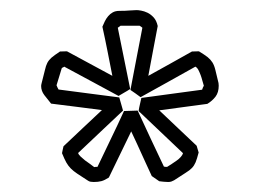

<svg xmlns="http://www.w3.org/2000/svg" viewBox="-20 -766 498 378"><path d="M194.3 -416.5Q186 -411.1 179.7 -409.4Q173.3 -407.7 164.6 -407.7Q161.6 -407.7 158.4 -408.2Q155.3 -408.7 152.8 -410.6Q139.6 -418.9 132.1 -424.1Q124.5 -429.2 119.4 -434.3Q114.3 -439.5 110.6 -446Q106.9 -452.6 102.1 -464.4Q103 -468.3 103.5 -471.4Q104 -474.6 105 -478Q124 -496.1 142.8 -513.7Q161.6 -531.2 180.7 -549.3Q155.8 -552.7 130.9 -555.7Q106 -558.6 80.6 -562Q73.7 -570.3 67.4 -578.6Q61 -586.9 61 -596.7Q61 -598.6 62 -602.5Q66.4 -619.1 68.4 -627.9Q70.3 -636.7 73.2 -642.3Q76.2 -647.9 81.5 -652.6Q86.9 -657.2 98.1 -664.6Q101.6 -664.6 105 -664.8Q108.4 -665 111.8 -665L201.2 -616.7Q196.3 -641.1 191.7 -665Q187 -689 181.6 -713.4Q183.6 -718.3 186.3 -723.9Q189 -729.5 192.9 -734.1Q196.8 -738.8 202.1 -741.7Q207.5 -744.6 214.8 -744.6Q227.5 -744.6 235.6 -745.4Q243.7 -746.1 249 -746.1Q252 -746.1 257.8 -745.1Q263.7 -744.1 270.3 -741Q276.9 -737.8 282.5 -731.7Q288.1 -725.6 290.5 -714.8Q285.6 -689.9 281.2 -665.8Q276.9 -641.6 272 -616.7Q293.5 -628.4 314.7 -640.4Q335.9 -652.3 357.9 -664.6Q361.3 -664.6 364.7 -664.8Q368.2 -665 371.6 -665Q382.8 -658.2 388.7 -653.6Q394.5 -648.9 398.2 -643.1Q401.9 -637.2 404.1 -627.9Q406.2 -618.7 410.2 -602.5Q410.6 -601.1 410.6 -597.2Q410.6 -584 404.3 -575.7Q397.9 -567.4 388.2 -561.5Q364.7 -558.1 341.1 -555.2Q317.4 -552.2 293.5 -548.8Q312 -531.2 330.3 -513.9Q348.6 -496.6 367.2 -479Q368.2 -475.6 369.1 -472.4Q370.1 -469.2 371.1 -465.8Q367.7 -452.6 365 -446.3Q362.3 -439.9 357.9 -435.3Q353.5 -430.7 345.5 -425.8Q337.4 -420.9 322.8 -411.1Q320.3 -409.7 317.6 -408.7Q314.9 -407.7 311 -407.7Q306.6 -407.7 302.2 -408.2Q297.9 -408.7 293.5 -409.2L278.8 -419.4Q272 -434.1 267.3 -444.3Q262.7 -454.6 258.5 -463.6Q254.4 -472.7 249.8 -482.7Q245.1 -492.7 238.3 -507.3ZM251 -548.3Q263.7 -520.5 276.6 -493.2Q289.6 -465.8 302.7 -438Q304.2 -437.5 305.9 -437.5Q307.6 -437.5 309.1 -437.5Q313 -439.9 317.9 -443.1Q322.8 -446.3 327.6 -449.7Q332.5 -453.1 335.9 -457Q339.4 -460.9 340.3 -464.4Q296.9 -505.4 252.9 -547.4Q253.9 -554.2 255.4 -560.3Q256.8 -566.4 258.3 -573.2Q288.1 -577.1 317.9 -581.3Q347.7 -585.4 377.9 -589.4Q379.4 -594.2 381.3 -597.2Q379.9 -601.6 378.4 -607.2Q377 -612.8 375 -618.2Q373 -623.5 370.6 -628.2Q368.2 -632.8 364.7 -634.8Q337.4 -619.6 310.8 -604.7Q284.2 -589.8 256.8 -574.7Q251.5 -578.6 246.8 -582Q242.2 -585.4 236.8 -588.9Q242.7 -619.6 248.5 -650.1Q254.4 -680.7 260.3 -711.4Q259.3 -712.4 257.8 -713.4Q256.3 -714.4 254.9 -715.3H217.3Q216.3 -714.4 214.8 -713.4Q213.4 -712.4 211.9 -711.4Q218.3 -681.2 224.1 -651.1Q230 -621.1 236.3 -590.8Q230.5 -586.9 224.6 -583.7Q218.8 -580.6 213.4 -577.1Q186.5 -591.3 159.9 -606Q133.3 -620.6 106.4 -634.8Q105.5 -633.8 104 -633.3Q102.5 -632.8 101.6 -631.8L91.3 -598.1Q92.8 -594.2 95.2 -589.8Q125 -585.9 154.8 -582Q184.6 -578.1 214.8 -574.2Q216.8 -567.4 218.5 -561.3Q220.2 -555.2 222.2 -548.3Q200.2 -527.3 178 -506.6Q155.8 -485.8 133.8 -464.8Q134.8 -461.4 138.7 -457.8Q142.6 -454.1 147.2 -450.4Q151.9 -446.8 157 -443.4Q162.1 -439.9 165.5 -437Q167 -437.5 168.7 -437.5Q170.4 -437.5 171.9 -437.5Q185.1 -465.3 198.2 -492.4Q211.4 -519.5 224.1 -547.4Z"/></svg>

Font: XB Kayhan Pook
Style: Regular
Weight: 700
Designer: Behnam
Foundry: Irmug
Version: Version 7.300 2009